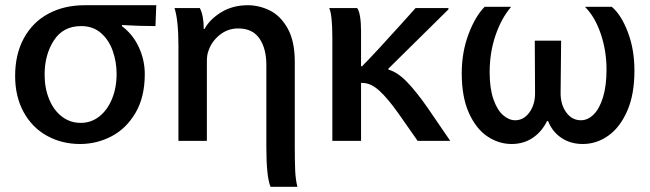

<svg xmlns="http://www.w3.org/2000/svg" viewBox="-20 -519 2490 736"><path d="M535 -235Q535 -147 499.5 -86.5Q464 -26 407.5 3.5Q351 33 287 33Q217 33 160 1.5Q103 -30 70.5 -89.5Q38 -149 38 -228Q38 -311 71.5 -372.5Q105 -434 165.5 -466.5Q226 -499 305 -499H579L576 -419Q516 -419 448 -423L447 -419Q489 -388 512 -338.5Q535 -289 535 -235ZM427 -236Q427 -281 412.5 -323Q398 -365 367.5 -392Q337 -419 291 -419Q222 -419 186.5 -364Q151 -309 151 -233Q151 -181 168.5 -138.5Q186 -96 217.5 -72Q249 -48 289 -48H290Q329 -48 360 -72Q391 -96 409 -139Q427 -182 427 -236Z M930 -499Q974 -499 1015 -478.5Q1056 -458 1083 -409.5Q1110 -361 1110 -282V42Q1110 100 1111.5 134.5Q1113 169 1120 197H1017Q1001 159 1001 44V-270Q1001 -333 974.5 -371.5Q948 -410 893 -410Q853 -410 822 -385Q791 -360 779 -324Q773 -309 773 -283V21H664V-343Q664 -442 649 -488H746Q761 -460 761 -408H764Q784 -445 828 -472Q872 -499 930 -499Z M1617 -109 1706 21H1581L1506 -86Q1467 -141 1435 -170.5Q1403 -200 1372 -201H1364V21H1254V-372Q1254 -463 1242 -488H1349Q1356 -480 1360 -456.5Q1364 -433 1364 -400V-265H1368Q1423 -321 1520 -429L1573 -488H1699V-483L1622 -407L1469 -256V-252Q1503 -243 1539 -206Q1575 -169 1617 -109Z M2207 -58Q2233 -58 2255.5 -80Q2278 -102 2291.5 -146Q2305 -190 2305 -252Q2305 -324 2283 -389Q2261 -454 2224 -491V-493H2325Q2361 -463 2386.5 -396.5Q2412 -330 2412 -248Q2412 -157 2384.5 -94Q2357 -31 2312 1Q2267 33 2214 33Q2167 33 2132 9.5Q2097 -14 2081 -55H2077Q2057 -14 2022 9.5Q1987 33 1941 33Q1892 33 1848.5 4Q1805 -25 1777.5 -86Q1750 -147 1750 -238Q1750 -319 1776 -388Q1802 -457 1838 -493H1938V-491Q1902 -449 1879.5 -383.5Q1857 -318 1857 -242Q1857 -180 1871.5 -138.5Q1886 -97 1908.5 -77.5Q1931 -58 1955 -58Q1988 -58 2010 -89Q2032 -120 2031 -165L2030 -363H2131L2129 -166Q2128 -120 2150 -89Q2172 -58 2207 -58Z"/></svg>

Font: Gmarket Sans TTF Medium
Style: Regular
Weight: 500
Designer: Creative Director : Sungho Lee; Art Director : Kiwoong Choi; Project Manager : Sori Yang, Jongwook Yoon; Font Designer :
Foundry: Sandoll Inc.
Version: Version 1.000;hotconv 1.0.109;makeotfexe 2.5.65596